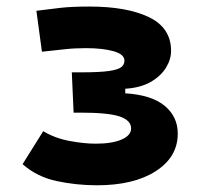

<svg xmlns="http://www.w3.org/2000/svg" viewBox="-20 -547 626 577"><path d="M271.5 9.8Q209.5 9.8 150.1 -2.9Q90.8 -15.6 47.9 -53.7L109.9 -152.8Q144.5 -131.8 188.5 -123.5Q232.4 -115.2 267.6 -115.2Q316.9 -115.2 345.5 -127.7Q374 -140.1 374 -161.1Q374 -185.1 340.1 -196.8Q306.2 -208.5 221.7 -208.5H201.2L195.8 -329.6H223.1Q279.8 -329.6 307.9 -333.7Q335.9 -337.9 345 -345.7Q354 -353.5 354 -364.7Q354 -383.8 321.3 -393.1Q288.6 -402.3 238.3 -402.3Q204.1 -402.3 176.8 -399.2Q149.4 -396 106 -391.6L89.4 -514.6Q127.4 -519.5 161.4 -523.4Q195.3 -527.3 249 -527.3Q361.3 -527.3 427.7 -495.4Q494.1 -463.4 494.1 -394Q494.1 -368.2 478.5 -343Q462.9 -317.9 432.4 -300.5Q401.9 -283.2 356.4 -280.3V-266.6Q435.5 -261.7 474.9 -229Q514.2 -196.3 514.2 -145.5Q514.2 -75.2 448.2 -32.7Q382.3 9.8 271.5 9.8Z"/></svg>

Font: Cascadia Mono
Style: Regular
Weight: 400
Monospace: yes
Designer: Aaron Bell
Foundry: Saja Typeworks
Version: Version 2102.003